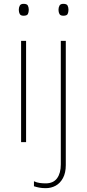

<svg xmlns="http://www.w3.org/2000/svg" viewBox="-20 -741 454 1001"><path d="M116 -528V0H90V-528ZM103 -721Q121 -721 125.5 -711.5Q130 -702 130 -690Q130 -677 125.5 -668Q121 -659 103 -659Q88 -659 83 -668Q78 -677 78 -690Q78 -702 83 -711.5Q88 -721 103 -721ZM218 240Q199 240 184 237Q169 234 157 230V204Q172 211 187.5 213Q203 215 218 215Q258 215 277.5 188.5Q297 162 297 116V-528H323V120Q323 160 308.5 187Q294 214 270.5 227Q247 240 218 240ZM285 -690Q285 -702 290 -711.5Q295 -721 310 -721Q328 -721 332.5 -711.5Q337 -702 337 -690Q337 -677 332.5 -668Q328 -659 310 -659Q295 -659 290 -668Q285 -677 285 -690Z"/></svg>

Font: Noto Sans Thai Thin
Style: Regular
Weight: 250
Designer: Monotype Design Team
Foundry: Monotype Imaging Inc.
Version: Version 2.001